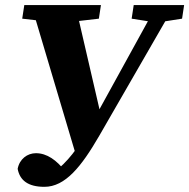

<svg xmlns="http://www.w3.org/2000/svg" viewBox="-20 -677 747 758"><path d="M67.7 -603.3 199 -588.3H241.1L370.3 -603.3L378.5 -657H75.9L67.7 -603.3ZM285.2 -46.8 380.6 -211.6 277.5 -657H103.7L285.2 -46.8ZM49.7 -10.4C58.2 34.8 90.5 60.6 155.2 60.6C237.6 60.6 301.3 -19.2 371.4 -140.2L669.3 -657H599L330.6 -169.2C288 -91.9 247.9 -38.1 189.8 6L194.2 29.9L237.5 -0.9C203.5 -44.6 165.4 -72.2 121.8 -72.2C88.1 -72.2 57 -49.4 49.7 -10.4ZM499.7 -603.3 586.1 -589.7H611.6L698.8 -603.3L706.9 -657H507.9L499.7 -603.3Z"/></svg>

Font: Source Serif Variable
Style: Italic
Weight: 389
Italic angle: -12°
Designer: Frank Grießhammer
Foundry: Adobe Systems Incorporated
Version: Version 3.001;hotconv 1.0.111;makeotfexe 2.5.65597